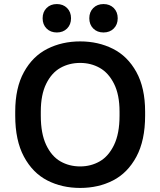

<svg xmlns="http://www.w3.org/2000/svg" viewBox="-20 -915 790 946"><path d="M55 -345V-365Q55 -482 98 -560Q141 -638 213.5 -674.5Q286 -711 375 -711Q464 -711 536.5 -674.5Q609 -638 652 -560Q695 -482 695 -365V-345Q695 -223 652 -143Q609 -63 537 -26Q465 11 375 11Q285 11 213 -26Q141 -63 98 -143Q55 -223 55 -345ZM569 -345V-365Q569 -448 542 -502Q515 -556 471.5 -580.5Q428 -605 375 -605Q321 -605 277.5 -580.5Q234 -556 207.5 -502Q181 -448 181 -365V-345Q181 -257 207.5 -201Q234 -145 277.5 -120Q321 -95 375 -95Q428 -95 471.5 -120Q515 -145 542 -201Q569 -257 569 -345ZM190 -825Q190 -856 209.5 -875.5Q229 -895 260 -895Q291 -895 310.5 -875.5Q330 -856 330 -825Q330 -794 310.5 -774.5Q291 -755 260 -755Q229 -755 209.5 -774.5Q190 -794 190 -825ZM420 -825Q420 -856 439.5 -875.5Q459 -895 490 -895Q521 -895 540.5 -875.5Q560 -856 560 -825Q560 -794 540.5 -774.5Q521 -755 490 -755Q459 -755 439.5 -774.5Q420 -794 420 -825Z"/></svg>

Font: .
Style: 
Weight: 500
Designer: A.Korolkova, Vitaly Kuzmin
Foundry: ParaType Ltd
Version: Version 1.000; Glyphs 3.2, build 3192.0